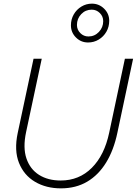

<svg xmlns="http://www.w3.org/2000/svg" viewBox="-20 -1022 750 1053"><path d="M314 11Q233 11 172 -25Q111 -61 84 -129Q57 -197 77 -292L164 -700H209L123 -297Q105 -212 125 -153Q145 -94 194 -63Q243 -32 313 -32Q414 -32 483.5 -101.5Q553 -171 579 -295L665 -700H710L624 -295Q604 -199 562 -130.5Q520 -62 458 -25.5Q396 11 314 11ZM463 -789Q424 -789 396.5 -816.5Q369 -844 369 -883Q369 -916 384.5 -943Q400 -970 426.5 -986Q453 -1002 484 -1002Q523 -1002 551 -974.5Q579 -947 579 -908Q579 -875 563.5 -848Q548 -821 521.5 -805Q495 -789 463 -789ZM465 -822Q499 -822 522.5 -847Q546 -872 546 -906Q546 -932 527.5 -950.5Q509 -969 483 -969Q449 -969 425.5 -944.5Q402 -920 402 -885Q402 -859 420.5 -840.5Q439 -822 465 -822Z"/></svg>

Font: Red Hat Display
Style: Italic
Weight: 300
Italic angle: -12°
Designer: Pentagram, MCKL
Foundry: Pentagram, MCKL
Version: Version 1.023